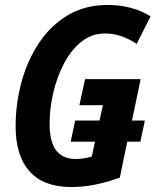

<svg xmlns="http://www.w3.org/2000/svg" viewBox="-20 -744 627 774"><path d="M267 10Q156 10 99.5 -53Q43 -116 43 -234Q43 -327 67 -414.5Q91 -502 138 -572Q185 -642 254 -683Q323 -724 414 -724Q464 -724 508.5 -712Q553 -700 587 -678L531 -567Q501 -587 469.5 -598Q438 -609 403 -609Q350 -609 308.5 -576Q267 -543 238.5 -489Q210 -435 195 -371Q180 -307 180 -246Q180 -171 207 -137Q234 -103 285 -103Q317 -103 350 -113L363 -173H265L283 -258H381L395 -320H300L323 -425H547L512 -258H564L546 -173H493L463 -28Q414 -10 365 0Q316 10 267 10Z"/></svg>

Font: Noto Sans Condensed
Style: Bold Italic
Weight: 700
Width: 3
Italic angle: -12°
Designer: Monotype Design Team
Foundry: Monotype Imaging Inc.
Version: Version 2.013; ttfautohint (v1.8.4.7-5d5b)